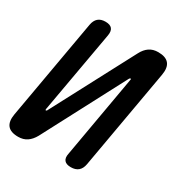

<svg xmlns="http://www.w3.org/2000/svg" viewBox="-175 -867 949 1004"><g transform="rotate(30 300.0 -365.0)"><path d="M567 -648 461 -46Q456 -18 439.5 -4Q423 10 395 10Q367 10 355.5 -4Q344 -18 350 -46L437 -542Q438 -545 437 -546.5Q436 -548 434 -548Q432 -548 430.5 -546.5Q429 -545 427 -542L168 -49Q152 -20 130 -5Q108 10 77 10Q31 10 12.5 -13Q-6 -36 2 -82L108 -684Q113 -712 129 -726Q145 -740 173 -740Q201 -740 212.5 -726Q224 -712 219 -684L131 -188Q131 -185 131.5 -183.5Q132 -182 134 -182Q136 -182 138 -183.5Q140 -185 141 -188L401 -681Q416 -710 438 -725Q460 -740 491 -740Q537 -740 556 -717Q575 -694 567 -648Z"/></g></svg>

Font: Maple Mono NL SemiBold
Style: Italic
Weight: 600
Italic angle: -10°
Monospace: yes
Designer: subframe7536
Version: Version 7.000